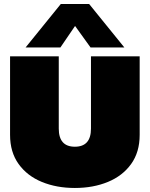

<svg xmlns="http://www.w3.org/2000/svg" viewBox="-20 -924 744 954"><path d="M107 -688 282 -904H423L598 -688H430L353 -795L280 -688ZM352 10Q261 10 188 -20Q115 -50 72.5 -109Q30 -168 30 -254V-644H272V-285Q272 -195 352 -195Q432 -195 432 -285V-644H674V-254Q674 -168 631.5 -109Q589 -50 516 -20Q443 10 352 10Z"/></svg>

Font: Kanit Black
Style: Regular
Weight: 900
Designer: Katatrad Team
Foundry: CadsonDemak
Version: Version 2.000; ttfautohint (v1.8.3)